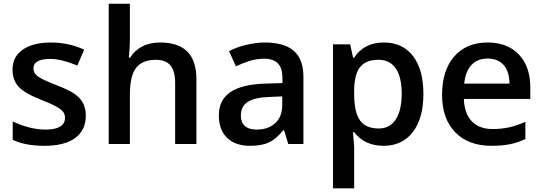

<svg xmlns="http://www.w3.org/2000/svg" viewBox="-20 -780 2941 1040"><path d="M444.8 -153.8Q444.8 -74.7 387.2 -32.5Q329.6 9.8 222.2 9.8Q114.3 9.8 48.8 -22.9V-122.1Q144 -78.1 226.1 -78.1Q332 -78.1 332 -142.1Q332 -162.6 320.3 -176.3Q308.6 -189.9 281.7 -204.6Q254.9 -219.2 207 -237.8Q113.8 -273.9 80.8 -310.1Q47.9 -346.2 47.9 -403.8Q47.9 -473.1 103.8 -511.5Q159.7 -549.8 255.9 -549.8Q351.1 -549.8 436 -511.2L398.9 -424.8Q311.5 -460.9 252 -460.9Q161.1 -460.9 161.1 -409.2Q161.1 -383.8 184.8 -366.2Q208.5 -348.6 288.1 -317.9Q355 -292 385.3 -270.5Q415.5 -249 430.2 -220.9Q444.8 -192.9 444.8 -153.8Z M1043.9 0H928.7V-332Q928.7 -394.5 903.6 -425.3Q878.4 -456.1 823.7 -456.1Q751.5 -456.1 717.5 -412.8Q683.6 -369.6 683.6 -268.1V0H568.8V-759.8H683.6V-566.9Q683.6 -520.5 677.7 -467.8H685.1Q708.5 -506.8 750.2 -528.3Q792 -549.8 847.7 -549.8Q1043.9 -549.8 1043.9 -352.1Z M1541.5 0 1518.6 -75.2H1514.6Q1475.6 -25.9 1436 -8.1Q1396.5 9.8 1334.5 9.8Q1254.9 9.8 1210.2 -33.2Q1165.5 -76.2 1165.5 -154.8Q1165.5 -238.3 1227.5 -280.8Q1289.6 -323.2 1416.5 -327.1L1509.8 -330.1V-358.9Q1509.8 -410.6 1485.6 -436.3Q1461.4 -461.9 1410.6 -461.9Q1369.1 -461.9 1331.1 -449.7Q1293 -437.5 1257.8 -420.9L1220.7 -502.9Q1264.6 -525.9 1316.9 -537.8Q1369.1 -549.8 1415.5 -549.8Q1518.6 -549.8 1571 -504.9Q1623.5 -460 1623.5 -363.8V0ZM1370.6 -78.1Q1433.1 -78.1 1470.9 -113Q1508.8 -147.9 1508.8 -210.9V-257.8L1439.5 -254.9Q1358.4 -252 1321.5 -227.8Q1284.7 -203.6 1284.7 -153.8Q1284.7 -117.7 1306.2 -97.9Q1327.6 -78.1 1370.6 -78.1Z M2057.6 9.8Q1955.1 9.8 1898.4 -64H1891.6Q1898.4 4.4 1898.4 19V240.2H1783.7V-540H1876.5Q1880.4 -524.9 1892.6 -467.8H1898.4Q1952.1 -549.8 2059.6 -549.8Q2160.6 -549.8 2217 -476.6Q2273.4 -403.3 2273.4 -271Q2273.4 -138.7 2216.1 -64.5Q2158.7 9.8 2057.6 9.8ZM2029.8 -456.1Q1961.4 -456.1 1929.9 -416Q1898.4 -376 1898.4 -288.1V-271Q1898.4 -172.4 1929.7 -128.2Q1960.9 -84 2031.7 -84Q2091.3 -84 2123.5 -132.8Q2155.8 -181.6 2155.8 -272Q2155.8 -362.8 2123.8 -409.4Q2091.8 -456.1 2029.8 -456.1Z M2642.6 9.8Q2516.6 9.8 2445.6 -63.7Q2374.5 -137.2 2374.5 -266.1Q2374.5 -398.4 2440.4 -474.1Q2506.3 -549.8 2621.6 -549.8Q2728.5 -549.8 2790.5 -484.9Q2852.5 -419.9 2852.5 -306.2V-244.1H2492.7Q2495.1 -165.5 2535.2 -123.3Q2575.2 -81.1 2647.9 -81.1Q2695.8 -81.1 2737.1 -90.1Q2778.3 -99.1 2825.7 -120.1V-26.9Q2783.7 -6.8 2740.7 1.5Q2697.8 9.8 2642.6 9.8ZM2621.6 -462.9Q2566.9 -462.9 2533.9 -428.2Q2501 -393.6 2494.6 -327.1H2739.7Q2738.8 -394 2707.5 -428.5Q2676.3 -462.9 2621.6 -462.9Z"/></svg>

Font: f2_18033          
Style: Regular
Weight: 600
Foundry: Ascender Corporation
Version: Version 1.10